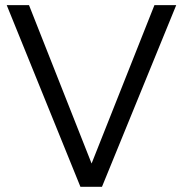

<svg xmlns="http://www.w3.org/2000/svg" viewBox="-20 -720 705 740"><path d="M5.9 -700.2H91.8L333 -89.8L575.2 -700.2H659.2L373 0H290Z"/></svg>

Font: Argentum Sans Light
Style: Regular
Weight: 300
Designer: Julieta Ulanovsky (Modified by Cristiano Sobral)
Foundry: Julieta Ulanovsky
Version: Version 1.000; ttfautohint (v1.5.65-e2d9)